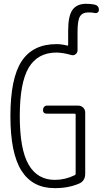

<svg xmlns="http://www.w3.org/2000/svg" viewBox="-20 -970 540 1000"><path d="M471.7 -946.3Q495.1 -941.4 495.1 -918Q495.1 -910.2 488.8 -905.3Q482.4 -900.4 473.6 -902.3Q461.9 -905.3 439.5 -905.3Q410.2 -905.3 397 -885.3Q383.8 -865.2 383.8 -803.7V-708Q383.8 -695.3 373.5 -687.5Q363.3 -679.7 350.6 -683.6Q311.5 -695.3 274.4 -696.3Q176.8 -696.3 129.9 -618.2Q83 -540 83 -365.2Q83 -192.4 128.9 -112.8Q174.8 -33.2 265.6 -33.2Q319.3 -33.2 369.1 -57.6Q374 -59.6 374 -65.4V-373Q374 -377.9 369.1 -377.9H224.6Q203.1 -377.9 204.1 -398.4Q204.1 -407.2 210 -413.6Q215.8 -419.9 224.6 -419.9H387.7Q402.3 -419.9 413.1 -409.7Q423.8 -399.4 423.8 -383.8V-65.4Q423.8 -27.3 391.6 -13.7Q334 10.7 263.7 9.8Q149.4 9.8 91.8 -81.1Q34.2 -171.9 34.2 -365.2Q34.2 -562.5 92.8 -651.4Q151.4 -740.2 274.4 -740.2Q301.8 -740.2 331.1 -732.4Q332 -731.4 333.5 -732.9Q335 -734.4 335 -736.3V-810.5Q335 -886.7 357.4 -918.5Q379.9 -950.2 428.7 -950.2Q453.1 -950.2 471.7 -946.3Z"/></svg>

Font: Rounded-L Mgen+ 1mn light
Style: Regular
Weight: 200
Designer: [Source Han Sans]
Ryoko NISHIZUKA  (kana & ideographs); Paul D. Hunt (Latin, Greek & Cyrillic); Wenlong ZHANG  (bopomofo
Version: Version 1.059.20150602